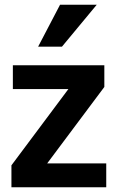

<svg xmlns="http://www.w3.org/2000/svg" viewBox="-20 -786 494 806"><path d="M28 0H426V-100H178L418 -421V-512H34V-412H267L28 -92ZM240 -590 386 -766H232L140 -590Z"/></svg>

Font: Fog Sans
Style: Bold
Weight: 700
Foundry: Intel Corporation
Version: Version 1.00